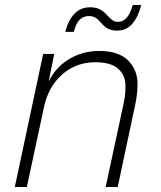

<svg xmlns="http://www.w3.org/2000/svg" viewBox="-20 -745 640 765"><path d="M39 0 152 -530H196L174 -421Q205 -481 258.5 -511.5Q312 -542 375 -542Q453 -542 490.5 -504Q528 -466 528 -411Q528 -381 523.5 -353.5Q519 -326 513 -301L449 0H401L467 -307Q473 -332 476.5 -354Q480 -376 480 -403Q480 -444 451.5 -470.5Q423 -497 359 -497Q283 -497 227.5 -448Q172 -399 155 -317L87 0ZM446 -623Q425 -623 410.5 -630.5Q396 -638 383 -654Q370 -669 359.5 -675Q349 -681 334 -681Q313 -681 298 -667Q283 -653 274 -618H240Q266 -716 339 -716Q362 -716 377.5 -708Q393 -700 408 -683Q420 -670 429 -664Q438 -658 451 -658Q470 -658 484.5 -674Q499 -690 509 -725H543Q530 -676 506.5 -649.5Q483 -623 446 -623Z"/></svg>

Font: Geist Mono ExtraLight
Style: Italic
Weight: 200
Italic angle: -12°
Monospace: yes
Designer: Basement.studio, Andrés Briganti, Mateo Zaragoza
Foundry: Basement.studio, Vercel, Andrés Briganti, Guido Ferreyra, Mateo Zaragoza
Version: Version 1.500; ttfautohint (v1.8.4.7-5d5b)